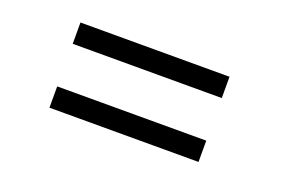

<svg xmlns="http://www.w3.org/2000/svg" viewBox="-52 -770 1105 706"><g transform="rotate(20 500.0 -416.5)"><path d="M750 -333.3V-250H166.7V-333.3ZM750 -583.3V-500H166.7V-583.3Z"/></g></svg>

Font: Galmuri11 Regular
Style: Regular
Weight: 400
Designer: Minseo Lee (Quiple)
Version: Version 2.356;hotconv 1.1.0;makeotfexe 2.6.0 DEVELOPMENT